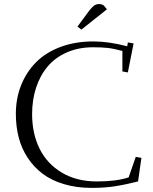

<svg xmlns="http://www.w3.org/2000/svg" viewBox="-20 -916 754 946"><path d="M58.1 -355Q58.1 -431.2 84 -496.1Q109.9 -561 157.5 -609.1Q205.1 -657.2 277.8 -684.6Q350.6 -711.9 439.9 -711.9Q514.6 -711.9 606.9 -688L609.9 -707L638.2 -702.1L609.9 -559.1L583 -564V-665Q540 -676.8 509.5 -679.9Q479 -683.1 439 -683.1Q366.7 -683.1 309.1 -657.7Q251.5 -632.3 214.4 -587.9Q177.2 -543.5 157.7 -483.6Q138.2 -423.8 138.2 -354Q138.2 -258.3 174.8 -183.8Q211.4 -109.4 284.4 -65.7Q357.4 -22 457 -22Q552.7 -22 613.8 -42L648.9 -143.1L676.8 -138.2L660.2 -22Q593.8 -5.4 543.5 2.2Q493.2 9.8 432.1 9.8Q356.9 9.8 294.9 -8.8Q232.9 -27.3 189.5 -60.3Q146 -93.3 116 -139.2Q85.9 -185.1 72 -239.3Q58.1 -293.5 58.1 -355ZM361.8 -785.2 419.9 -863.8Q434.6 -882.3 444.6 -889.2Q454.6 -896 469.2 -896Q474.6 -896 480.2 -894.3Q485.8 -892.6 488.3 -890.6L491.2 -889.2L506.8 -870.1L380.9 -770Z"/></svg>

Font: Dehuti Alt
Style: Book
Weight: 400
Version: Version 1.2